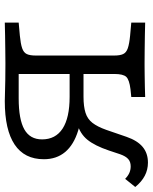

<svg xmlns="http://www.w3.org/2000/svg" viewBox="48 -670 622 781"><g transform="rotate(-90 358.5 -280.0)"><path d="M447.6 -201.6V-514.5H348.4Q262.9 -514.5 222.2 -491.5Q181.5 -468.5 181.5 -419.4Q181.5 -364.5 225.4 -335.9Q269.4 -307.3 354.8 -307.3H480.6V-254.8H360.5Q275 -254.8 217.3 -272.6Q159.7 -290.3 130.2 -325.4Q100.8 -360.5 100.8 -412.1Q100.8 -491.1 160.5 -531Q220.2 -571 337.1 -571Q350 -571 371.8 -570.2Q393.5 -569.4 422.6 -569Q451.6 -568.5 485.5 -568.5H493.5Q517.7 -568.5 546.4 -569Q575 -569.4 604 -569.8Q633.1 -570.2 656.5 -571V-514.5L603.2 -509.7Q570.2 -506.5 552.4 -500.4Q534.7 -494.4 528.6 -481.5Q522.6 -468.5 522.6 -445.2V-201.6ZM87.1 11.3Q58.1 11.3 33.5 -1.6Q8.9 -14.5 -12.1 -40.3L21 -81.5Q32.3 -70.2 44.8 -64.5Q57.3 -58.9 71.8 -58.9Q90.3 -58.9 101.6 -69Q112.9 -79 121 -101.6L136.3 -147.6Q155.6 -204.8 180.2 -235.1Q204.8 -265.3 247.2 -277Q289.5 -288.7 360.5 -288.7H479V-250.8H354.8Q315.3 -250.8 289.9 -242.7Q264.5 -234.7 248.8 -214.5Q233.1 -194.4 220.2 -158.1L191.9 -75.8Q176.6 -31.5 150.8 -10.1Q125 11.3 87.1 11.3ZM481.5 -2.4Q462.9 -2.4 440.3 -2Q417.7 -1.6 395.2 -1.2Q372.6 -0.8 354 0V-56.5L385.5 -59.7Q424.2 -64.5 435.9 -77Q447.6 -89.5 447.6 -125.8V-201.6H522.6V-125.8Q522.6 -102.4 528.6 -89.5Q534.7 -76.6 552.4 -70.6Q570.2 -64.5 603.2 -61.3L656.5 -56.5V0Q633.1 -0.8 604 -1.2Q575 -1.6 546.4 -2Q517.7 -2.4 493.5 -2.4H485.5Z"/></g></svg>

Font: Playfair 5pt SemiExpanded Light
Style: Regular
Weight: 300
Width: 6
Designer: Claus Eggers Sørensen
Foundry: Claus Eggers Sørensen
Version: Version 2.203